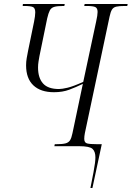

<svg xmlns="http://www.w3.org/2000/svg" viewBox="-20 -734 661 964"><path d="M434 210Q444 160 449.5 130.5Q455 101 457 84Q459 67 459 56Q459 27 444.5 13.5Q430 0 377 0H253L255 -10H262Q293 -10 308.5 -14Q324 -18 331.5 -29.5Q339 -41 344 -66L396 -313Q361 -296 327.5 -283.5Q294 -271 251 -271Q184 -271 147.5 -305.5Q111 -340 111 -406Q111 -424 114 -441.5Q117 -459 121 -479L151 -625Q157 -655 157 -672Q157 -692 146.5 -698Q136 -704 102 -704H94L95 -714H305L303 -704H298Q268 -704 252.5 -699.5Q237 -695 230 -681.5Q223 -668 217 -642L178 -452Q176 -441 173.5 -425.5Q171 -410 171 -395Q171 -343 196 -315Q221 -287 276 -287Q291 -287 319 -293.5Q347 -300 398 -323L463 -627Q470 -658 470 -674Q470 -693 458.5 -698.5Q447 -704 415 -704H403L405 -714H621L619 -704H606Q578 -704 563.5 -700.5Q549 -697 542 -685.5Q535 -674 530 -650L406 -65Q403 -49 403 -37Q403 -18 417 -14Q431 -10 468 -10H491L444 210Z"/></svg>

Font: Noto Serif Display ExtraCondensed Light
Style: Italic
Weight: 300
Width: 2
Italic angle: -12°
Designer: Monotype Design Team
Foundry: Monotype Imaging Inc.
Version: Version 2.009